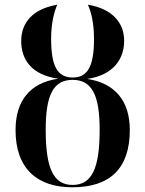

<svg xmlns="http://www.w3.org/2000/svg" viewBox="-20 -785 616 815"><path d="M287 10C447 10 531 -70 531 -233C531 -356 469 -432 350 -450C466 -467 507 -539 507 -612C507 -689 456 -748 353 -765C367 -735 379 -687 379 -620C379 -505 353 -456 289 -456C223 -456 197 -505 197 -621C197 -687 210 -735 223 -765C118 -747 70 -688 70 -611C70 -533 113 -467 227 -451C104 -433 46 -354 46 -233C46 -71 136 10 287 10ZM288 0C207 0 174 -70 174 -234C174 -379 205 -446 288 -446C370 -446 403 -382 403 -234C403 -70 370 0 288 0Z"/></svg>

Font: Noto Serif Display SemiCondensed SemiBold
Style: Regular
Weight: 600
Width: 4
Designer: Monotype Design Team
Foundry: Monotype Imaging Inc.
Version: Version 2.009